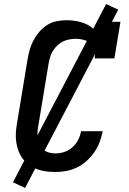

<svg xmlns="http://www.w3.org/2000/svg" viewBox="-20 -843 640 950"><path d="M254 8Q230 8 207 5Q184 2 163 -6Q142 -14 124 -27Q106 -40 93 -57Q80 -74 72 -95Q64 -116 60.5 -139Q57 -162 58.5 -185.5Q60 -209 64 -232L116 -547Q120 -571 126.5 -595Q133 -619 145 -642Q157 -665 174 -685Q191 -705 213 -719Q235 -733 260 -738Q285 -743 309 -743Q333 -743 356.5 -739Q380 -735 400.5 -726.5Q421 -718 438.5 -703.5Q456 -689 468 -670L478 -735H576L546 -554H448Q452 -574 447.5 -594Q443 -614 429 -627Q415 -640 395.5 -645.5Q376 -651 355 -651Q340 -651 323.5 -648Q307 -645 292 -638Q277 -631 264.5 -619Q252 -607 243 -593Q234 -579 229 -563.5Q224 -548 221 -532L169 -217Q166 -201 165.5 -185Q165 -169 168 -154Q171 -139 178 -125Q185 -111 196.5 -101.5Q208 -92 223 -88Q238 -84 254 -84Q276 -84 298 -91Q320 -98 338 -114Q356 -130 366.5 -150.5Q377 -171 381 -194H488Q483 -166 473 -140Q463 -114 447 -90.5Q431 -67 409 -47Q387 -27 361 -14.5Q335 -2 308 3Q281 8 254 8ZM104 87 44 59 505 -823 565 -795Z"/></svg>

Font: Iosevka Etoile SmBdObl
Style: Regular
Weight: 600
Italic angle: -9°
Designer: Belleve Invis
Foundry: Belleve Invis
Version: Version 15.5.2; ttfautohint (v1.8.4)